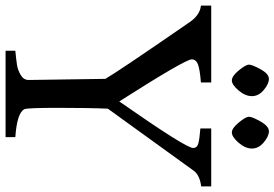

<svg xmlns="http://www.w3.org/2000/svg" viewBox="-168 -817 985 689"><g transform="rotate(90 324.5 -472.5)"><path d="M268.5 -812Q253 -812 232.5 -837Q212 -862 212 -873.5Q212 -885 228.5 -915Q245 -945 263 -945Q281 -945 303 -926.5Q325 -908 325 -884Q325 -860 304.5 -836Q284 -812 268.5 -812ZM455.5 -812Q440 -812 419.5 -837Q399 -862 399 -873.5Q399 -885 416 -915Q433 -945 451 -945Q469 -945 491 -926.5Q513 -908 513 -884Q513 -860 492 -836Q471 -812 455.5 -812ZM0 -701V-738H276V-701Q227 -697 210 -690Q193 -683 193 -668Q193 -645 344 -408Q511 -647 511 -673Q511 -687 495.5 -691.5Q480 -696 441 -699V-738H649V-702Q610 -697 594 -677L370 -367Q367 -301 367 -188.5Q367 -76 372 -67Q386 -41 472 -35V0H162V-35Q194 -38 213 -41Q232 -44 249.5 -54.5Q267 -65 267 -83L263 -358Q240 -399 64 -654Q36 -698 0 -701Z"/></g></svg>

Font: Prociono
Style: Regular
Weight: 400
Designer: Barry Schwartz
Foundry: The Crud Factory
Version: Version 2.301